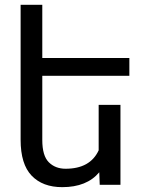

<svg xmlns="http://www.w3.org/2000/svg" viewBox="-20 -770 588 800"><path d="M156.2 -454.1V-186.5Q156.2 -121.1 183.3 -94Q210.4 -66.9 253.4 -66.9Q355.5 -66.9 391.1 -143.6V-333H481.9V0H395.5L393.6 -52.2Q341.8 9.8 239.3 9.8Q157.7 9.8 111.8 -38.1Q65.9 -85.9 65.9 -187.5V-750H156.2V-528.3H519V-454.1Z"/></svg>

Font: Mardoto
Style: Regular
Weight: 400
Designer: Christian Robertson, Vahan Hovhannisyan
Foundry: Google
Version: Version 1.000